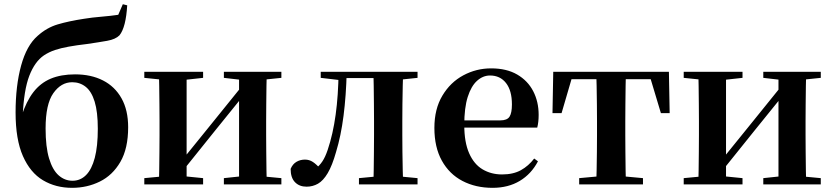

<svg xmlns="http://www.w3.org/2000/svg" viewBox="-20 -877 3961 913"><path d="M322.7 16.2Q244.9 16.2 184.3 -19.9Q123.8 -56 89 -134.8Q54.1 -213.7 54.1 -342.3Q54.1 -469.2 80.4 -565.2Q106.7 -661.1 158.7 -706.3Q201.6 -745.2 254.4 -761Q307.3 -776.7 379.5 -787.7Q418.1 -794 462.3 -797.6Q506.5 -801.3 542.3 -806.6L564 -856.9L584.9 -851.7Q582 -800.9 572.8 -764.4Q563.5 -727.9 548.1 -709Q529.7 -690.2 489.9 -683Q450 -675.9 394.9 -667.9Q343.4 -661.9 306.3 -655.1Q269.2 -648.4 241.3 -639.1Q213.4 -629.8 188.8 -613.6Q145.3 -583.9 119.4 -516.7Q93.4 -449.4 87.7 -322.6L82.2 -324.6Q105.1 -395.2 138.7 -438.8Q172.3 -482.3 221.1 -502.9Q270 -523.4 337 -523.4Q413.3 -523.4 469.9 -494.4Q526.5 -465.5 557.9 -409.4Q589.4 -353.3 589.4 -272Q589.4 -170.9 552.4 -107.2Q515.4 -43.5 454.8 -13.7Q394.3 16.2 322.7 16.2ZM324.9 -17.5Q362.2 -17.5 389.2 -44.5Q416.2 -71.6 430.7 -126.5Q445.1 -181.4 445.1 -264.3Q445.1 -345.1 430.1 -393.8Q415.1 -442.4 387.5 -464.2Q360 -486 323.4 -486Q270.4 -486 233.6 -433.9Q196.8 -381.8 196.8 -266Q196.8 -178.6 213.3 -123.8Q229.8 -68.9 258.8 -43.2Q287.8 -17.5 324.9 -17.5Z M666.2 0V-29.9L775 -40.2H843.4L945.8 -29.9V0ZM1044.6 0V-29.9L1141.5 -40.2H1209.3L1318 -29.9V0ZM734.9 0Q736.6 -25.5 737.1 -67.4Q737.6 -109.4 738.1 -154.7Q738.6 -200 738.6 -234.8V-301.2Q738.6 -335.7 738.1 -381Q737.6 -426.4 737.1 -468.7Q736.6 -511 734.9 -535.7H867.4V0ZM838.7 -51.6 790.4 -77.8H815.4L974.6 -274.4L1145 -485.4L1192.7 -460.9H1168.5L1004.2 -257.7ZM1116.8 0V-535.7H1248.6Q1247.6 -511 1247.1 -468.7Q1246.6 -426.4 1246.1 -381Q1245.6 -335.7 1245.6 -301.2V-234.8Q1245.6 -200 1246.1 -154.7Q1246.6 -109.4 1247.1 -67.4Q1247.6 -25.5 1248.6 0ZM666.2 -506.8V-535.7H945.8V-506.8L843.7 -495.5H776ZM1044.6 -506.8V-535.7H1318V-506.8L1209.5 -495.5H1141.8Z M1437.8 10.7Q1403.5 10.7 1382.8 -10.6Q1362 -31.9 1362 -74Q1371.6 -96.8 1389.6 -107.4Q1407.7 -118.1 1430.2 -118.1Q1450.9 -118.1 1468.2 -106.6Q1485.5 -95.1 1504.3 -73V-60.3H1479.4V-73.7Q1499.4 -89.2 1513 -109.6Q1526.6 -129.9 1538.2 -164.2Q1563.5 -239.5 1576.1 -331.7Q1588.8 -423.8 1590 -535.7H1628.7Q1625.9 -422.3 1613.6 -326.4Q1601.3 -230.5 1578.1 -154.6Q1559.9 -90 1538.4 -53.8Q1516.9 -17.5 1492 -3.4Q1467 10.7 1437.8 10.7ZM1505.1 -506.8V-535.7H1608.9V-495.5H1601.1ZM1610.1 -505.7V-535.7H1799.2V-505.7ZM1686.9 0V-29.9L1795.2 -40.2H1858.3L1965.5 -29.9V0ZM1755.6 0Q1756.6 -25.5 1757.1 -67.4Q1757.6 -109.4 1758.1 -154.7Q1758.6 -200 1758.6 -234.8V-301.2Q1758.6 -335.7 1758.1 -381Q1757.6 -426.4 1757.1 -468.7Q1756.6 -511 1755.6 -535.7H1897.1Q1896.1 -511 1895.1 -468.7Q1894.1 -426.4 1893.6 -381Q1893.1 -335.7 1893.1 -301.2V-234.8Q1893.1 -200 1893.6 -154.7Q1894.1 -109.4 1895.1 -67.4Q1896.1 -25.5 1897.1 0ZM1825.8 -495.5V-535.7H1965.5V-506.8L1858.3 -495.5Z M2322.2 16.2Q2241.8 16.2 2179.2 -16.5Q2116.6 -49.1 2081.1 -113Q2045.6 -176.9 2045.6 -268.8Q2045.6 -358.8 2083.6 -422.2Q2121.5 -485.7 2183.2 -518.8Q2244.9 -551.9 2315.4 -551.9Q2389.1 -551.9 2439.5 -522.5Q2489.8 -493.1 2515.6 -443.2Q2541.4 -393.3 2541.4 -330.9Q2541.4 -296.1 2534.7 -270.2H2104.1V-304.6H2359.4Q2391.5 -304.6 2402.9 -322.2Q2414.3 -339.8 2414.3 -380.4Q2414.3 -446.3 2386.2 -482.2Q2358.1 -518 2310.1 -518Q2276.7 -518 2248.6 -492.9Q2220.6 -467.8 2204.1 -416Q2187.7 -364.1 2187.7 -282.7Q2187.7 -200.5 2210.9 -148.2Q2234 -95.8 2274.8 -71.7Q2315.5 -47.5 2367.4 -47.5Q2420.4 -47.5 2456.9 -67.7Q2493.3 -87.9 2520.2 -123.2L2538.1 -109.9Q2506.6 -49.8 2451.7 -16.8Q2396.7 16.2 2322.2 16.2Z M2607.2 -339.1 2610.8 -535.7H3160.8L3164.4 -339.1H3122.7L3064.1 -534.2L3130 -500.4H2641.6L2707.5 -534.2L2650.4 -339.1ZM2734.1 0V-29.9L2845.7 -40.2H2926.6L3037.5 -29.9V0ZM2815.2 0Q2816.2 -25.5 2817.1 -67.4Q2817.9 -109.4 2818.4 -154.7Q2818.9 -200 2818.9 -234.8V-301.2Q2818.9 -335.7 2818.4 -381Q2817.9 -426.4 2817.1 -468.7Q2816.2 -511 2815.2 -535.7H2956.4Q2955.4 -511 2954.9 -468.7Q2954.4 -426.4 2953.9 -381Q2953.4 -335.7 2953.4 -301.2V-234.8Q2953.4 -200 2953.9 -154.7Q2954.4 -109.4 2954.9 -67.4Q2955.4 -25.5 2956.4 0Z M3231.2 0V-29.9L3340 -40.2H3408.4L3510.8 -29.9V0ZM3609.6 0V-29.9L3706.5 -40.2H3774.3L3883 -29.9V0ZM3299.9 0Q3301.6 -25.5 3302.1 -67.4Q3302.6 -109.4 3303.1 -154.7Q3303.6 -200 3303.6 -234.8V-301.2Q3303.6 -335.7 3303.1 -381Q3302.6 -426.4 3302.1 -468.7Q3301.6 -511 3299.9 -535.7H3432.4V0ZM3403.7 -51.6 3355.4 -77.8H3380.4L3539.6 -274.4L3710 -485.4L3757.7 -460.9H3733.5L3569.2 -257.7ZM3681.8 0V-535.7H3813.6Q3812.6 -511 3812.1 -468.7Q3811.6 -426.4 3811.1 -381Q3810.6 -335.7 3810.6 -301.2V-234.8Q3810.6 -200 3811.1 -154.7Q3811.6 -109.4 3812.1 -67.4Q3812.6 -25.5 3813.6 0ZM3231.2 -506.8V-535.7H3510.8V-506.8L3408.7 -495.5H3341ZM3609.6 -506.8V-535.7H3883V-506.8L3774.5 -495.5H3706.8Z"/></svg>

Font: Noto Serif KR ExtraLight
Style: Regular
Weight: 200
Designer: Ryoko NISHIZUKA 西塚涼子 (kana & ideographs); Frank Grießhammer (Latin, Greek & Cyrillic); Wenlong ZHANG 张文龙 (bopomofo); San
Foundry: Adobe
Version: Version 2.002-H1;hotconv 1.1.0;makeotfexe 2.6.0